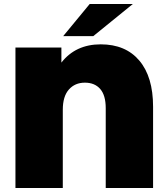

<svg xmlns="http://www.w3.org/2000/svg" viewBox="-20 -937 834 957"><path d="M674.5 -635C628.8 -689 564.7 -716 482 -716C398.7 -716 333.3 -685.7 286 -625V-700H57V0H293V-390C293 -434.7 303.2 -468.3 323.5 -491C343.8 -513.7 370.3 -525 403 -525C435.7 -525 461.2 -514.5 479.5 -493.5C497.8 -472.5 507 -440.7 507 -398V0H743V-405C743 -504.3 720.2 -581 674.5 -635ZM427 -917 295 -757H445L642 -917Z"/></svg>

Font: Montserrat Custom Black
Style: Regular
Weight: 900
Designer: Julieta Ulanovsky
Foundry: Julieta Ulanovsky
Version: Version 7.200